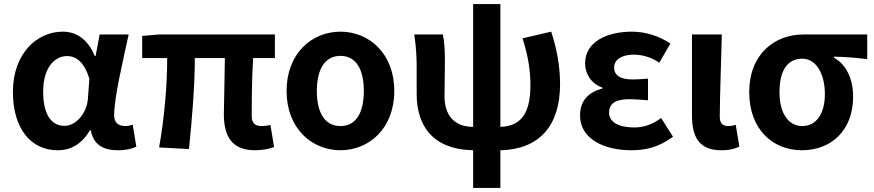

<svg xmlns="http://www.w3.org/2000/svg" viewBox="-20 -731 4333 952"><path d="M266 14C334 14 387 -19 426 -85H430C444 -14 490 14 565 14C607 14 637 6 656 -4L638 -113C625 -108 612 -106 601 -106C569 -106 546 -121 546 -159C546 -248 589 -426 618 -560H474L454 -453H450C415 -539 356 -574 291 -574C161 -574 44 -463 44 -276C44 -93 133 14 266 14ZM300 -107C235 -107 194 -162 194 -277C194 -398 253 -453 312 -453C359 -453 398 -422 423 -341L416 -242C410 -168 356 -107 300 -107Z M1244 14C1285 14 1318 6 1339 -2L1321 -111C1304 -108 1289 -106 1279 -106C1246 -106 1228 -118 1228 -158C1228 -191 1228 -337 1235 -443H1343V-560H768L685 -553V-443H809C809 -312 796 -153 769 0L917 8C932 -141 946 -303 946 -443H1095C1094 -342 1090 -204 1090 -164C1090 -55 1130 14 1244 14Z M1668 14C1810 14 1935 -94 1935 -280C1935 -466 1810 -574 1668 -574C1526 -574 1401 -466 1401 -280C1401 -94 1526 14 1668 14ZM1668 -106C1590 -106 1551 -173 1551 -280C1551 -386 1590 -454 1668 -454C1746 -454 1784 -386 1784 -280C1784 -173 1746 -106 1668 -106Z M2326 201H2461V14C2653 10 2757 -106 2757 -314C2757 -404 2741 -488 2713 -574L2571 -541C2600 -448 2610 -380 2610 -308C2610 -162 2558 -105 2461 -102V-711H2326V-102C2223 -102 2184 -171 2184 -253C2184 -294 2186 -374 2186 -423C2186 -475 2184 -521 2176 -560H2034C2044 -499 2046 -437 2046 -393V-264C2046 -113 2121 10 2326 14Z M3111 14C3183 14 3246 -1 3317 -53L3258 -146C3213 -111 3165 -99 3126 -99C3045 -99 3000 -127 3000 -172C3000 -218 3032 -239 3099 -239C3129 -239 3161 -236 3193 -234V-341C3167 -339 3140 -337 3117 -337C3055 -337 3025 -358 3025 -396C3025 -436 3064 -460 3121 -460C3166 -460 3210 -447 3249 -420L3304 -515C3249 -552 3181 -574 3114 -574C2991 -574 2881 -525 2881 -416C2881 -369 2909 -316 2967 -297V-292C2901 -275 2856 -235 2856 -158C2856 -46 2969 14 3111 14Z M3556 14C3600 14 3624 6 3646 -4L3628 -112C3616 -108 3603 -106 3594 -106C3564 -106 3549 -117 3549 -153C3549 -257 3556 -424 3559 -560H3411V-159C3411 -54 3445 14 3556 14Z M3956 14C4103 14 4210 -86 4210 -251C4210 -342 4175 -412 4115 -445V-450C4175 -449 4218 -445 4280 -438V-560H3963C3825 -560 3695 -467 3695 -274C3695 -88 3813 14 3956 14ZM3958 -106C3890 -106 3845 -168 3845 -274C3845 -391 3891 -440 3958 -440C4030 -440 4070 -360 4070 -265C4070 -165 4026 -106 3958 -106Z"/></svg>

Font: Source Han Sans JP
Style: Bold
Weight: 700
Designer: Ryoko NISHIZUKA 西塚涼子 (kana, bopomofo & ideographs); Paul D. Hunt (Latin, Greek & Cyrillic); Sandoll Communications 산돌커뮤니
Foundry: Adobe
Version: Version 2.002;hotconv 1.0.116;makeotfexe 2.5.65601